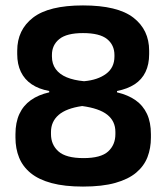

<svg xmlns="http://www.w3.org/2000/svg" viewBox="-20 -673 614 708"><path d="M286 15Q218 15 170.5 2.2Q123 -10.5 93.5 -34.5Q64 -58.5 50.5 -91.8Q37 -125 37 -165.5V-178Q37 -221.5 51.5 -252.8Q66 -284 93.8 -303.8Q121.5 -323.5 161.5 -332.5V-337.5Q123 -344.5 96.8 -362.2Q70.5 -380 57 -408Q43.5 -436 43.5 -473.5V-486Q43.5 -563 101.8 -608Q160 -653 286 -653Q413.5 -653 471.8 -608Q530 -563 530 -486V-473.5Q530 -435.5 516.5 -407.5Q503 -379.5 476.5 -362.2Q450 -345 411.5 -337.5V-332.5Q452 -323 479.8 -303.5Q507.5 -284 522 -253Q536.5 -222 536.5 -178V-165.5Q536.5 -126.5 523.8 -93.5Q511 -60.5 482 -36.2Q453 -12 405 1.5Q357 15 286 15ZM288 -90Q352 -90 378.8 -114.5Q405.5 -139 405.5 -178.5V-186.5Q405.5 -226 375.8 -249.8Q346 -273.5 283 -282Q224 -273.5 196 -249Q168 -224.5 168 -186.5V-178.5Q168 -139 195.8 -114.5Q223.5 -90 288 -90ZM290 -373.5Q340.5 -378 371.2 -400.8Q402 -423.5 402 -464.5V-470Q402 -507 374.8 -529Q347.5 -551 286 -551Q226 -551 198.8 -529Q171.5 -507 171.5 -470.5V-464.5Q171.5 -437.5 185.5 -418.2Q199.5 -399 225.8 -388Q252 -377 290 -373.5Z"/></svg>

Font: Anek Telugu Medium SemiBold
Style: Regular
Weight: 600
Version: Version 1.003